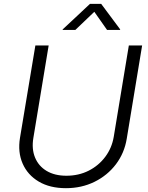

<svg xmlns="http://www.w3.org/2000/svg" viewBox="-20 -963 768 994"><path d="M321.3 11.2Q238.3 11.2 180.7 -22.9Q123 -57.1 97.2 -116.2Q71.3 -175.3 83.5 -249.5L163.1 -727.5H231.9L152.8 -249.5Q143.1 -191.9 161.4 -147.5Q179.7 -103 221.4 -78.1Q263.2 -53.2 323.7 -53.2Q387.2 -53.2 439 -79.3Q490.7 -105.5 524.9 -151.1Q559.1 -196.8 568.8 -254.4L647 -727.5H715.8L636.2 -245.1Q624 -170.4 580.1 -112.5Q536.1 -54.7 469.2 -21.7Q402.3 11.2 321.3 11.2ZM370.1 -808.1H304.2L304.7 -811L445.8 -942.9H503.9L602.1 -811L601.6 -808.1H534.2L468.3 -901.9Z"/></svg>

Font: Inter 17pt Light
Style: Italic
Weight: 300
Italic angle: -9.3988°
Version: Version 4.001;git-66647c0bb